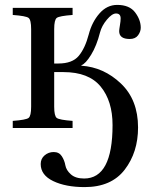

<svg xmlns="http://www.w3.org/2000/svg" viewBox="-20 -522 634 783"><path d="M32 0V-29Q86 -33 96.5 -41Q107 -49 107 -87V-403Q107 -441 96.5 -449Q86 -457 32 -461V-490H276V-461Q222 -457 211.5 -449Q201 -441 201 -403V-263H218Q275 -263 301 -294Q327 -325 342 -382Q355 -432 385.5 -467Q416 -502 458 -502Q508 -502 531 -471.5Q554 -441 554 -409Q554 -393 543 -378Q532 -363 509 -363Q466 -363 466 -395Q466 -401 469 -418.5Q472 -436 472 -447Q472 -467 453 -467Q437 -467 416 -442Q395 -417 388 -390Q374 -335 351.5 -298.5Q329 -262 312 -256V-254Q403 -248 473 -181.5Q543 -115 543 -2Q543 99 488.5 170Q434 241 325 241Q248 241 197 216.5Q146 192 146 147Q146 125 162 111.5Q178 98 199 98Q221 98 232 115Q243 132 246.5 152Q250 172 269 189Q288 206 323 206Q439 206 439 -12Q439 -110 390.5 -169Q342 -228 239 -228H201V-87Q201 -49 211.5 -41Q222 -33 276 -29V0Z"/></svg>

Font: Heuristica
Style: Regular
Weight: 400
Version: Version 1.0.1 ; ttfautohint (v1.4.1)